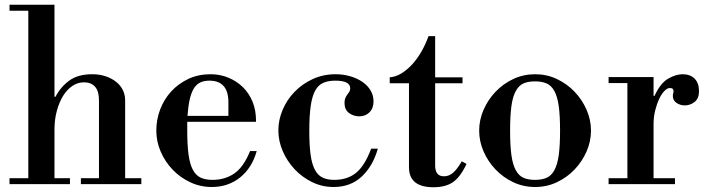

<svg xmlns="http://www.w3.org/2000/svg" viewBox="-20 -774 2982 807"><path d="M20 -754H209V-367H213Q235 -409 271.5 -435.5Q308 -462 368 -462Q398 -462 423.5 -453.5Q449 -445 467.5 -430.5Q486 -416 496 -396Q506 -376 506 -353V-25H574V0H320V-25H396V-353Q396 -391 379.5 -409.5Q363 -428 333 -428Q307 -428 284.5 -413Q262 -398 245.5 -371.5Q229 -345 219 -308.5Q209 -272 209 -230V-25H274V0H20V-25H99V-729H20Z M767 -262V-225Q767 -164 772.5 -124Q778 -84 790.5 -60.5Q803 -37 823 -27.5Q843 -18 873 -18Q926 -18 965 -45Q1004 -72 1031 -139H1059Q1039 -68 989 -28Q939 12 870 12Q822 12 779.5 -8Q737 -28 705.5 -61Q674 -94 655.5 -136.5Q637 -179 637 -225Q637 -271 653 -313.5Q669 -356 699 -389Q729 -422 771 -442Q813 -462 865 -462Q905 -462 940 -447.5Q975 -433 1001 -407.5Q1027 -382 1041.5 -346.5Q1056 -311 1056 -268V-262ZM940 -344Q940 -435 860 -435Q838 -435 822 -427.5Q806 -420 795 -402.5Q784 -385 777.5 -356.5Q771 -328 768 -287H940Z M1389 -435Q1360 -435 1339 -426Q1318 -417 1305 -393.5Q1292 -370 1286 -329Q1280 -288 1280 -224Q1280 -163 1285.5 -123.5Q1291 -84 1303.5 -60.5Q1316 -37 1336 -27.5Q1356 -18 1385 -18Q1440 -18 1476.5 -47.5Q1513 -77 1540 -149H1568Q1548 -77 1501 -32.5Q1454 12 1382 12Q1334 12 1292 -8.5Q1250 -29 1218.5 -62.5Q1187 -96 1168.5 -138.5Q1150 -181 1150 -226Q1150 -270 1168 -312.5Q1186 -355 1218 -388Q1250 -421 1294 -441.5Q1338 -462 1390 -462Q1423 -462 1452 -453.5Q1481 -445 1503 -430Q1525 -415 1537.5 -394Q1550 -373 1550 -348Q1550 -319 1533 -302Q1516 -285 1490 -285Q1466 -285 1447 -299Q1428 -313 1428 -341Q1428 -354 1431.5 -362Q1435 -370 1439.5 -376Q1444 -382 1448 -388Q1452 -394 1452 -403Q1452 -435 1389 -435Z M1802 13Q1699 13 1699 -71V-424H1618V-449Q1644 -451 1668 -466Q1692 -481 1713 -504Q1734 -527 1751.5 -557.5Q1769 -588 1781 -622H1809V-449H1924V-424H1809V-78Q1809 -33 1846 -33Q1867 -33 1884 -47.5Q1901 -62 1921 -96L1941 -85Q1915 -30 1884 -8.5Q1853 13 1802 13Z M1994 -225Q1994 -270 2012.5 -312.5Q2031 -355 2063 -388.5Q2095 -422 2137.5 -442Q2180 -462 2229 -462Q2278 -462 2320.5 -442Q2363 -422 2395 -388.5Q2427 -355 2445.5 -312.5Q2464 -270 2464 -225Q2464 -180 2445.5 -137.5Q2427 -95 2395 -61.5Q2363 -28 2320.5 -8Q2278 12 2229 12Q2180 12 2137.5 -8Q2095 -28 2063 -61.5Q2031 -95 2012.5 -137.5Q1994 -180 1994 -225ZM2124 -225Q2124 -162 2129.5 -122Q2135 -82 2148 -58.5Q2161 -35 2180.5 -26.5Q2200 -18 2229 -18Q2257 -18 2277 -26.5Q2297 -35 2310 -58.5Q2323 -82 2328.5 -122Q2334 -162 2334 -225Q2334 -288 2328.5 -328Q2323 -368 2310 -391.5Q2297 -415 2277 -423.5Q2257 -432 2229 -432Q2200 -432 2180.5 -423.5Q2161 -415 2148 -391.5Q2135 -368 2129.5 -328Q2124 -288 2124 -225Z M2538 -450H2727V-371H2731Q2756 -425 2788.5 -443.5Q2821 -462 2849 -462Q2881 -462 2899.5 -443.5Q2918 -425 2918 -391Q2918 -360 2899.5 -345.5Q2881 -331 2858 -331Q2839 -331 2823.5 -341.5Q2808 -352 2808 -371Q2808 -377 2809.5 -381.5Q2811 -386 2811 -391Q2811 -396 2808 -400Q2805 -404 2795 -404Q2785 -404 2773 -392Q2761 -380 2751 -359Q2741 -338 2734 -310.5Q2727 -283 2727 -252V-25H2817V0H2538V-25H2617V-425H2538Z"/></svg>

Font: Libre Bodoni
Style: Regular
Weight: 400
Designer: Pablo Impallari, Rodrigo Fuenzalida
Foundry: Pablo Impallari, Rodrigo Fuenzalida
Version: Version 1.001; ttfautohint (v1.5.65-e2d9)